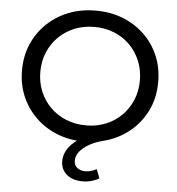

<svg xmlns="http://www.w3.org/2000/svg" viewBox="-61 -764 961 1045"><g transform="rotate(5 420.0 -242.0)"><path d="M429 224Q373 224 341 196Q309 168 309 123Q309 96 322.5 68.5Q336 41 367.5 15Q399 -11 452 -32L455 6Q445 7 436.5 7.5Q428 8 421 8Q340 8 272.5 -18.5Q205 -45 154.5 -93.5Q104 -142 76 -207Q48 -272 48 -350Q48 -428 76 -493Q104 -558 154.5 -606.5Q205 -655 272.5 -681.5Q340 -708 421 -708Q501 -708 568.5 -681.5Q636 -655 686.5 -606.5Q737 -558 764.5 -493Q792 -428 792 -350Q792 -261 756 -190Q720 -119 659.5 -72Q599 -25 524 -6Q479 5 446 24Q413 43 395 66Q377 89 377 116Q377 141 395 154.5Q413 168 439 168Q455 168 471.5 163Q488 158 500 151L519 200Q501 211 477.5 217.5Q454 224 429 224ZM421 -81Q479 -81 528.5 -101Q578 -121 614.5 -157.5Q651 -194 671.5 -243Q692 -292 692 -350Q692 -408 671.5 -457Q651 -506 614.5 -542.5Q578 -579 528.5 -599Q479 -619 421 -619Q362 -619 312.5 -599Q263 -579 226 -542.5Q189 -506 168.5 -457Q148 -408 148 -350Q148 -292 168.5 -243Q189 -194 226 -157.5Q263 -121 312.5 -101Q362 -81 421 -81Z"/></g></svg>

Font: Montserrat Thin Medium
Style: Regular
Weight: 500
Version: Version 9.000